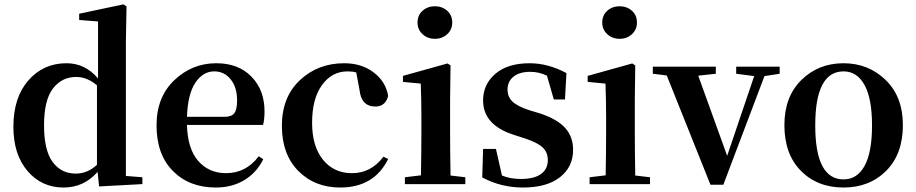

<svg xmlns="http://www.w3.org/2000/svg" viewBox="-20 -839 4174 875"><path d="M421.9 -87.9V-450.2Q377 -488.3 327.1 -488.3Q261.7 -488.3 221.2 -435.5Q180.7 -382.8 180.7 -267.6Q180.7 -154.3 219.7 -101.1Q258.8 -47.9 325.2 -47.9Q378.9 -47.9 421.9 -87.9ZM553.7 -37.1 628.9 -31.2V0L431.6 10.7L424.8 -55.7Q362.3 15.6 269.5 15.6Q169.9 15.6 105.5 -59.6Q41 -134.8 41 -261.7Q41 -394.5 109.4 -472.7Q177.7 -550.8 283.2 -550.8Q368.2 -550.8 426.8 -481.4V-741.2L340.8 -748V-776.4L543 -819.3L556.6 -809.6L553.7 -652.3Z M832 -306.6H1002.9Q1036.1 -306.6 1048.3 -323.7Q1060.5 -340.8 1060.5 -380.9Q1060.5 -441.4 1031.2 -477.5Q1002 -513.7 956.1 -513.7Q905.3 -513.7 870.6 -462.4Q835.9 -411.1 832 -306.6ZM1178.7 -269.5H832Q835 -160.2 883.8 -105Q932.6 -49.8 1009.8 -49.8Q1101.6 -49.8 1159.2 -127L1179.7 -113.3Q1149.4 -51.8 1093.3 -18.1Q1037.1 15.6 963.9 15.6Q842.8 15.6 768.1 -59.6Q693.4 -134.8 693.4 -267.6Q693.4 -396.5 774.4 -473.6Q855.5 -550.8 965.8 -550.8Q1066.4 -550.8 1126 -489.7Q1185.5 -428.7 1185.5 -332Q1185.5 -293 1178.7 -269.5Z M1618.2 -430.7 1603.5 -508.8Q1587.9 -513.7 1564.5 -513.7Q1492.2 -513.7 1447.3 -451.2Q1402.3 -388.7 1402.3 -279.3Q1402.3 -171.9 1452.1 -110.8Q1502 -49.8 1584 -49.8Q1670.9 -49.8 1727.5 -125L1749 -114.3Q1684.6 15.6 1530.3 15.6Q1414.1 15.6 1339.4 -60.1Q1264.6 -135.7 1264.6 -265.6Q1264.6 -396.5 1346.7 -473.6Q1428.7 -550.8 1548.8 -550.8Q1627.9 -550.8 1683.1 -508.8Q1738.3 -466.8 1749 -401.4Q1736.3 -353.5 1690.4 -353.5Q1626 -353.5 1618.2 -430.7Z M1882.8 -736.3Q1882.8 -769.5 1905.8 -790Q1928.7 -810.5 1961.9 -810.5Q1995.1 -810.5 2018.1 -790Q2041 -769.5 2041 -736.3Q2041 -704.1 2018.1 -683.1Q1995.1 -662.1 1961.9 -662.1Q1928.7 -662.1 1905.8 -683.1Q1882.8 -704.1 1882.8 -736.3ZM2033.2 -39.1 2100.6 -31.2V0H1825.2V-31.2L1898.4 -40Q1900.4 -153.3 1900.4 -235.4V-305.7Q1900.4 -382.8 1897.5 -458L1816.4 -465.8V-493.2L2019.5 -549.8L2033.2 -541L2031.2 -384.8V-235.4Q2031.2 -152.3 2033.2 -39.1Z M2391.6 -336.9 2443.4 -321.3Q2521.5 -294.9 2556.6 -254.9Q2591.8 -214.8 2591.8 -156.2Q2591.8 -78.1 2531.7 -31.2Q2471.7 15.6 2363.3 15.6Q2263.7 15.6 2177.7 -30.3L2181.6 -160.2H2240.2L2267.6 -39.1Q2305.7 -23.4 2354.5 -23.4Q2414.1 -23.4 2445.3 -45.9Q2476.6 -68.4 2476.6 -109.4Q2476.6 -143.6 2454.6 -165.5Q2432.6 -187.5 2376 -207L2321.3 -224.6Q2181.6 -269.5 2181.6 -380.9Q2181.6 -455.1 2237.8 -502.9Q2293.9 -550.8 2393.6 -550.8Q2477.5 -550.8 2561.5 -505.9L2554.7 -385.7H2503.9L2472.7 -494.1Q2436.5 -511.7 2396.5 -511.7Q2347.7 -511.7 2320.3 -489.7Q2293 -467.8 2293 -430.7Q2293 -398.4 2314.5 -377Q2335.9 -355.5 2391.6 -336.9Z M2724.6 -736.3Q2724.6 -769.5 2747.6 -790Q2770.5 -810.5 2803.7 -810.5Q2836.9 -810.5 2859.9 -790Q2882.8 -769.5 2882.8 -736.3Q2882.8 -704.1 2859.9 -683.1Q2836.9 -662.1 2803.7 -662.1Q2770.5 -662.1 2747.6 -683.1Q2724.6 -704.1 2724.6 -736.3ZM2875 -39.1 2942.4 -31.2V0H2667V-31.2L2740.2 -40Q2742.2 -153.3 2742.2 -235.4V-305.7Q2742.2 -382.8 2739.3 -458L2658.2 -465.8V-493.2L2861.3 -549.8L2875 -541L2873 -384.8V-235.4Q2873 -152.3 2875 -39.1Z M3533.2 -535.2V-502.9L3463.9 -492.2L3276.4 2.9H3217.8L3018.6 -495.1L2955.1 -502.9V-535.2H3242.2V-502.9L3162.1 -494.1L3293.9 -128.9L3417 -492.2L3335 -502.9V-535.2Z M3824.2 15.6Q3705.1 15.6 3629.9 -60.5Q3554.7 -136.7 3554.7 -268.6Q3554.7 -398.4 3632.3 -474.6Q3710 -550.8 3824.2 -550.8Q3937.5 -550.8 4016.1 -474.6Q4094.7 -398.4 4094.7 -268.6Q4094.7 -136.7 4018.6 -60.5Q3942.4 15.6 3824.2 15.6ZM3824.2 -21.5Q3886.7 -21.5 3920.4 -83.5Q3954.1 -145.5 3954.1 -267.6Q3954.1 -389.6 3919.9 -451.7Q3885.7 -513.7 3824.2 -513.7Q3695.3 -513.7 3695.3 -267.6Q3695.3 -21.5 3824.2 -21.5Z"/></svg>

Font: GenYoMin TW TTF Bold
Style: Regular
Weight: 700
Version: Version 1.300